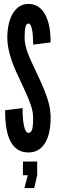

<svg xmlns="http://www.w3.org/2000/svg" viewBox="-20 -763 304 971"><path d="M123.5 8Q177.5 8 206.8 -38Q236 -84 236 -168.5Q236 -199 229 -230.8Q222 -262.5 206 -303Q190 -343.5 163 -399.5Q130 -466.5 117.2 -504.2Q104.5 -542 104.5 -572.5Q104.5 -611 109 -627.5Q113.5 -644 124.5 -644Q135.5 -644 141.5 -616Q147.5 -588 147.5 -537.5L236 -548.5Q236 -642.5 206.2 -693.2Q176.5 -744 122.5 -743Q74 -742.5 45.5 -695.8Q17 -649 17 -571Q17 -492 73 -376Q98 -323 112.8 -289.5Q127.5 -256 135 -234.2Q142.5 -212.5 145 -196.2Q147.5 -180 147.5 -162Q147.5 -122.5 142 -106.8Q136.5 -91 123.5 -91Q109.5 -91 101.8 -124.8Q94 -158.5 94 -216.5L6 -205.5Q4.5 8 123.5 8ZM103.5 188H153L168 123V54H96V123H120.5Z"/></svg>

Font: League Gothic SemiCondensed
Style: Regular
Weight: 400
Width: 4
Designer: The League of Moveable Type
Version: Version 1.600; ttfautohint (v1.8.3)